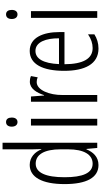

<svg xmlns="http://www.w3.org/2000/svg" viewBox="345 -1146 810 1541"><g transform="rotate(-90 750.5 -375.0)"><path d="M197 10C264 10 302 -35 323 -87H326L334 0H376V-760H323V-520C323 -498 324 -476 325 -449H322C303 -499 260 -542 198 -542C100 -542 44 -444 44 -262C44 -85 96 10 197 10ZM208 -37C132 -37 99 -117 99 -262C99 -413 135 -494 208 -494C283 -494 323 -422 323 -295V-233C323 -109 282 -37 208 -37Z M542 -732C517 -732 505 -713 505 -686C505 -659 518 -640 542 -640C565 -640 578 -658 578 -686C578 -713 567 -732 542 -732ZM568 -532H514V0H568Z M866 -541C809 -541 777 -485 758 -427H755L747 -532H705V0H759V-279C758 -383 798 -486 863 -486C877 -486 891 -483 901 -478L911 -532C896 -539 880 -541 866 -541Z M1113 -542C1006 -542 953 -438 953 -265C953 -102 1006 10 1132 10C1175 10 1213 -2 1246 -23V-74C1209 -49 1173 -37 1136 -37C1049 -37 1007 -115 1006 -263H1264V-305C1264 -432 1221 -542 1113 -542ZM1113 -496C1185 -496 1215 -410 1214 -307H1007C1013 -435 1051 -496 1113 -496Z M1406 -732C1381 -732 1369 -713 1369 -686C1369 -659 1382 -640 1406 -640C1429 -640 1442 -658 1442 -686C1442 -713 1431 -732 1406 -732ZM1432 -532H1378V0H1432Z"/></g></svg>

Font: Noto Sans Myanmar UI ExtraCondensed Light
Style: Regular
Weight: 300
Width: 2
Designer: Monotype Design Team
Foundry: Monotype Imaging Inc.
Version: Version 2.103